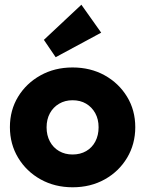

<svg xmlns="http://www.w3.org/2000/svg" viewBox="-20 -783 616 814"><path d="M288 11Q212.5 11 152.2 -22.5Q92 -56 57 -114Q22 -172 22 -244Q22 -316 56.8 -373Q91.5 -430 151.8 -463.5Q212 -497 287.5 -497Q363.5 -497 423.5 -463.8Q483.5 -430.5 518.5 -373.2Q553.5 -316 553.5 -244Q553.5 -172 518.8 -114Q484 -56 424 -22.5Q364 11 288 11ZM287.5 -128Q320.5 -128 345.5 -142.5Q370.5 -157 384.2 -183.2Q398 -209.5 398 -243.5Q398 -277.5 383.8 -303.2Q369.5 -329 345 -343.5Q320.5 -358 287.5 -358Q255.5 -358 230.5 -343.2Q205.5 -328.5 191.5 -302.8Q177.5 -277 177.5 -243Q177.5 -209.5 191.5 -183.2Q205.5 -157 230.5 -142.5Q255.5 -128 287.5 -128ZM216 -540.5 166 -614 325 -763 409 -644.5Z"/></svg>

Font: Outfit Thin
Style: Regular
Weight: 100
Designer: Rodrigo Fuenzalida
Foundry: fragTYPE
Version: Version 1.100;gftools[0.9.27]